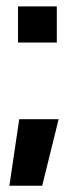

<svg xmlns="http://www.w3.org/2000/svg" viewBox="-20 -488 216 609"><path d="M37.1 -467.8H160.2V-353H37.1ZM9.8 101.1 41 -109.9H166L113.8 101.1Z"/></svg>

Font: Quaderni
Style: Regular
Weight: 400
Designer: Romain Laurent, Daphné Lejeune, Alexandre D’Hubert
Foundry: ESAD Valence
Version: Version 1.000;FEAKit 1.0